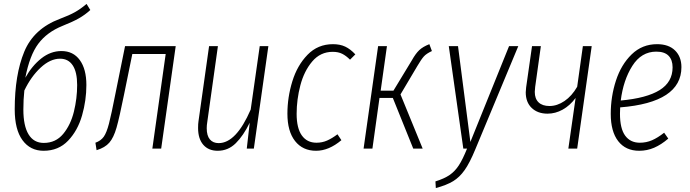

<svg xmlns="http://www.w3.org/2000/svg" viewBox="-20 -757 3513 978"><path d="M420 -324Q420 -246 398 -169Q376 -92 327 -40.5Q278 11 202 11Q134 11 94.5 -43Q55 -97 55 -200Q55 -376 103.5 -493.5Q152 -611 285 -661Q333 -679 361.5 -695Q390 -711 421 -737L440 -706Q414 -682 382.5 -664Q351 -646 298 -625Q219 -593 175 -534Q131 -475 109 -361Q143 -422 190.5 -459.5Q238 -497 293 -497Q353 -497 386.5 -451Q420 -405 420 -324ZM373 -324Q373 -390 350.5 -424Q328 -458 286 -458Q236 -458 187 -412.5Q138 -367 104 -296Q99 -251 99 -199Q99 -116 125.5 -72.5Q152 -29 203 -29Q264 -29 302 -75Q340 -121 356.5 -188.5Q373 -256 373 -324Z M801 0H756L824 -482H654L612 -276Q588 -157 573.5 -106.5Q559 -56 537 -30.5Q515 -5 472 8L466 -30Q494 -40 508.5 -60.5Q523 -81 535 -127Q547 -173 568 -280L617 -522H875Z M989 -105Q989 -127 991 -139L1045 -522H1090L1036 -137Q1033 -119 1033 -104Q1033 -66 1049 -47Q1065 -28 1094 -28Q1183 -28 1257 -199L1303 -522H1347L1273 0H1237L1252 -132Q1220 -66 1181 -27.5Q1142 11 1089 11Q1042 11 1015.5 -19.5Q989 -50 989 -105Z M1790 -480 1763 -453Q1743 -473 1723 -483Q1703 -493 1675 -493Q1612 -493 1570.5 -444Q1529 -395 1510 -322.5Q1491 -250 1491 -177Q1491 -104 1517.5 -67Q1544 -30 1592 -30Q1621 -30 1646 -41Q1671 -52 1699 -73L1719 -43Q1655 11 1590 11Q1522 11 1483 -38.5Q1444 -88 1444 -178Q1444 -261 1469 -342.5Q1494 -424 1546.5 -478Q1599 -532 1676 -532Q1712 -532 1738.5 -519.5Q1765 -507 1790 -480Z M2180 -497Q2152 -484 2139 -469.5Q2126 -455 2106 -421L2020 -276L2133 0H2085L1981 -258H1913L1877 0H1832L1906 -522H1951L1919 -295H1984L2078 -450Q2097 -484 2115.5 -501.5Q2134 -519 2167 -532Z M2401 4Q2373 72 2347 109Q2321 146 2288 166Q2255 186 2200 201L2198 167Q2243 153 2270 134.5Q2297 116 2317 85.5Q2337 55 2359 0H2340L2266 -522H2313L2376 -34L2573 -522H2620Z M2920 0H2875L2912 -258Q2883 -219 2846 -198.5Q2809 -178 2769 -178Q2719 -178 2688.5 -207Q2658 -236 2658 -287Q2658 -294 2660 -312L2690 -522H2735L2706 -314Q2704 -296 2704 -289Q2704 -254 2723.5 -235.5Q2743 -217 2779 -217Q2818 -217 2855.5 -242.5Q2893 -268 2920 -315L2949 -522H2994Z M3139 -210Q3138 -199 3138 -178Q3138 -102 3164.5 -66Q3191 -30 3239 -30Q3272 -30 3301 -42.5Q3330 -55 3363 -81L3384 -51Q3348 -20 3312 -4.5Q3276 11 3236 11Q3167 11 3129 -38Q3091 -87 3091 -177Q3091 -265 3117.5 -346.5Q3144 -428 3197.5 -480Q3251 -532 3327 -532Q3386 -532 3418.5 -500Q3451 -468 3451 -415Q3451 -235 3139 -210ZM3142 -245Q3274 -257 3340 -298Q3406 -339 3406 -414Q3406 -452 3385.5 -473Q3365 -494 3323 -494Q3247 -494 3201 -421.5Q3155 -349 3142 -245Z"/></svg>

Font: Fira Sans Extra Condensed ExtraLight
Style: Italic
Weight: 275
Width: 3
Italic angle: -8°
Designer: Carrois Corporate & Edenspiekermann AG
Foundry: Carrois Corporate GbR & Edenspiekermann AG
Version: Version 4.203